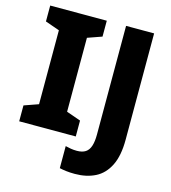

<svg xmlns="http://www.w3.org/2000/svg" viewBox="-132 -820 1020 1144"><g transform="rotate(15 378.0 -248.5)"><path d="M384 0H35V-98L123 -129V-585L35 -616V-714H384V-616L296 -585V-129L384 -98ZM436 217Q405 217 381.5 214Q358 211 341 207V71Q357 75 374.5 78Q392 81 412 81Q445 81 465 68Q485 55 494 27Q503 -1 503 -43V-714H676V-58Q676 41 645.5 102Q615 163 561 190Q507 217 436 217Z"/></g></svg>

Font: Noto Sans Syriac Eastern ExtraBold
Style: Regular
Weight: 800
Designer: Patrick Giasson and the Monotype Design Team
Foundry: Monotype Imaging Inc.
Version: Version 3.001